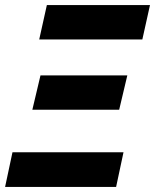

<svg xmlns="http://www.w3.org/2000/svg" viewBox="-40 -734 609 754"><path d="M114 -579 144 -714H549L519 -579ZM87 -303 119 -438H460L428 -303ZM-20 0 9 -136H445L416 0Z"/></svg>

Font: Noto Sans Display Extra
Style: Italic
Weight: 800
Italic angle: -12°
Designer: Monotype Design Team
Foundry: Monotype Imaging Inc.
Version: Version 1.900